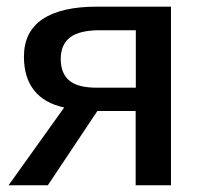

<svg xmlns="http://www.w3.org/2000/svg" viewBox="-20 -548 596 568"><path d="M268.1 -219.7 121.6 0H5.4L169.9 -230Q110.8 -242.7 80.8 -280.8Q50.8 -318.8 50.8 -380.4Q50.8 -454.1 105.7 -491.2Q160.6 -528.3 266.1 -528.3H485.8V0H381.3V-219.7ZM265.6 -288.6H381.8V-458.5H274.4Q215.3 -458.5 187.5 -437.5Q159.7 -416.5 159.7 -373.5Q159.7 -331.1 184.8 -309.8Q210 -288.6 265.6 -288.6Z"/></svg>

Font: Arimo Medium
Style: Regular
Weight: 500
Designer: Steve Matteson
Foundry: Monotype Imaging Inc.
Version: Version 1.33